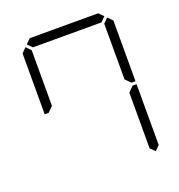

<svg xmlns="http://www.w3.org/2000/svg" viewBox="-164 -1136 1145 1228"><g transform="rotate(-20 408.0 -522.5)"><path d="M99 -924 130 -955 161 -924V-918V-875V-545L126 -510H99ZM144 -969 175 -1000H641L672 -969L641 -938H620H439H377H196H175ZM655 -924 686 -955 717 -924V-510H690L655 -545V-550V-875V-918ZM717 -76 686 -45 655 -76V-83V-125V-455L690 -490H717Z"/></g></svg>

Font: DSEG14 Classic
Style: Light
Weight: 300
Designer: Keshikan(Twitter:@keshinomi_88pro)
Version: Version 0.46